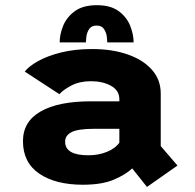

<svg xmlns="http://www.w3.org/2000/svg" viewBox="-20 -701 750 740"><path d="M546.5 19.5 489.5 -52Q466 -29 419.8 -9Q373.5 11 299.5 11Q194 11 131.2 -31.8Q68.5 -74.5 68.5 -157Q68.5 -232.5 136.8 -271.5Q205 -310.5 330 -310.5H440V-318Q440 -352.5 408 -370.2Q376 -388 330 -388Q286.5 -388 254.8 -371.2Q223 -354.5 209 -338L75.5 -425Q91 -445.5 126.8 -465.5Q162.5 -485.5 215.5 -498.8Q268.5 -512 335.5 -512Q411.5 -512 471.2 -491.5Q531 -471 565.2 -432.5Q599.5 -394 599.5 -340.5V-138L664 -63ZM320.5 -102.5Q360 -102.5 392.2 -115.8Q424.5 -129 440 -151V-204.5H340.5Q281 -204.5 256 -191.8Q231 -179 231 -155Q231 -102.5 320.5 -102.5ZM210 -537.5Q210 -568.5 223.5 -601.8Q237 -635 268.5 -658Q300 -681 353.5 -681Q406.5 -681 437.5 -658Q468.5 -635 481.8 -601.5Q495 -568 495 -537.5H393.5Q393.5 -543 391.8 -558.8Q390 -574.5 381.2 -588.5Q372.5 -602.5 352.5 -602.5Q332 -602.5 323.2 -588.5Q314.5 -574.5 312.8 -558.8Q311 -543 311 -537.5Z"/></svg>

Font: League Mono
Style: Bold
Weight: 700
Width: 6
Designer: Tyler Finck
Foundry: The League of Moveable Type / Tyler Finck
Version: Version 2.300;RELEASE